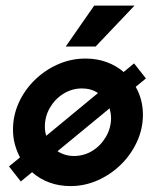

<svg xmlns="http://www.w3.org/2000/svg" viewBox="-20 -632 540 665"><path d="M52.1 -3.5 11.1 -55.6 49.3 -86.8Q38.2 -107.6 31.6 -131.9Q25 -156.2 25 -183.3Q25 -231.9 45.1 -276.4Q65.3 -320.8 100.7 -355.2Q136.1 -389.6 181.2 -409.4Q226.4 -429.2 276.4 -429.2Q315.3 -429.2 349 -417Q382.6 -404.9 408.3 -382.6L444.4 -412.5L485.4 -360.4L450 -331.2Q475 -287.5 475 -234.7Q475 -186.1 454.5 -141.3Q434 -96.5 399 -62.2Q363.9 -27.8 318.8 -7.6Q273.6 12.5 224.3 12.5Q146.5 12.5 91 -35.4ZM140.3 -161.8 319.4 -309.7Q295.8 -325.7 263.9 -325.7Q229.2 -325.7 199.7 -307.3Q170.1 -288.9 152.8 -258.7Q135.4 -228.5 135.4 -193.8Q135.4 -175.7 140.3 -161.8ZM236.1 -91.7Q271.5 -91.7 300.7 -110.1Q329.9 -128.5 347.2 -158.7Q364.6 -188.9 364.6 -222.9Q364.6 -231.9 363.2 -240.3Q361.8 -248.6 359.7 -256.9L179.2 -108.3Q204.9 -91.7 236.1 -91.7ZM207.6 -470.8 306.2 -612.5H445.8L311.1 -470.8Z"/></svg>

Font: Afacad
Style: Bold Italic
Weight: 700
Italic angle: -14°
Designer: Kristian Moeller
Foundry: Dicotype
Version: Version 1.000; ttfautohint (v1.8.4.7-5d5b)